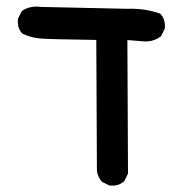

<svg xmlns="http://www.w3.org/2000/svg" viewBox="-20 -450 540 591"><path d="M314.9 120.1 295.4 110.4 293.5 109.4 292.5 107.9Q286.6 101.1 283 92.8Q279.3 84.5 278.3 75.2V74.7V74.2L276.4 -327.1Q137.2 -329.1 108.9 -331.1Q77.6 -333 50.8 -345.7L48.8 -346.7L47.4 -348.1Q32.7 -364.7 35.2 -390.6V-392.6L36.1 -394L45.9 -413.6L47.4 -416L49.3 -417.5Q73.7 -433.1 106.4 -428.7L372.1 -422.9Q424.3 -424.8 471.2 -408.7L473.6 -407.7L475.1 -405.8Q489.7 -389.2 487.3 -363.3V-361.3L486.3 -359.9L476.6 -340.3L475.6 -338.4L473.6 -336.9Q465.3 -331.1 456.1 -327.4Q446.8 -323.7 436.8 -322.8Q426.8 -321.8 416 -323.2L372.1 -326.7L374 82V84.5L373 86.4L363.3 106L362.3 107.9L360.8 108.9Q344.2 123.5 318.4 121.1H316.4Z"/></svg>

Font: NaikaiFont
Style: Bold
Weight: 700
Version: Version 1.89